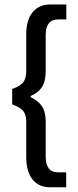

<svg xmlns="http://www.w3.org/2000/svg" viewBox="-20 -753 343 847"><path d="M202.1 73.2Q149.9 73.2 122.8 37.6Q95.7 2 95.7 -60.1V-214.8Q95.7 -234.4 90.8 -248Q85.9 -261.7 75.4 -270.3Q64.9 -278.8 56.6 -283Q48.3 -287.1 33.7 -292.5V-360.8Q48.3 -365.7 56.9 -370.1Q65.4 -374.5 75.7 -383.1Q85.9 -391.6 90.8 -406.2Q95.7 -420.9 95.7 -441.4V-601.1Q95.7 -664.1 123.5 -698.7Q151.4 -733.4 203.6 -733.4H272.5V-667.5H237.8Q181.6 -667.5 181.6 -599.1V-439.5Q181.6 -394 164.8 -368.4Q147.9 -342.8 115.2 -329.6V-324.2Q147.9 -309.6 164.8 -284.7Q181.6 -259.8 181.6 -216.3V-61.5Q181.6 7.3 236.3 7.3H272V73.2Z"/></svg>

Font: HK Grotesk SemiBold Legacy
Style: Regular
Weight: 600
Designer: Alfredo Marco Pradil
Foundry: Hanken Design Co.
Version: Version 2.022;PS 002.022;hotconv 1.0.88;makeotf.lib2.5.64775